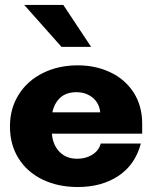

<svg xmlns="http://www.w3.org/2000/svg" viewBox="-20 -751 623 782"><path d="M20.5 -236.3Q20.5 -309.1 56.2 -365.7Q91.8 -422.4 154.8 -453.6Q217.8 -484.9 296.9 -484.9Q369.6 -484.9 429.4 -456.5Q489.3 -428.2 524.2 -374.3Q559.1 -320.3 559.1 -247.1V-206.5H191.4Q194.8 -161.1 222.2 -132.8Q249.5 -104.5 293.5 -104.5Q320.3 -104.5 341.1 -113.3Q361.8 -122.1 374.3 -136.2Q386.7 -150.4 390.1 -166.5H553.7Q530.8 -80.1 462.6 -34.7Q394.5 10.7 296.9 10.7Q215.8 10.7 153.1 -19.8Q90.3 -50.3 55.4 -106.2Q20.5 -162.1 20.5 -236.3ZM388.2 -293.5Q386.2 -316.4 374 -335Q361.8 -353.5 340.3 -364.5Q318.8 -375.5 291.5 -375.5Q249.5 -375.5 225.1 -352.8Q200.7 -330.1 193.4 -293.5ZM78.6 -731H237.8L351.1 -560.1H230.5Z"/></svg>

Font: Glacial Indifference
Style: Bold
Weight: 700
Designer: Alfredo Marco Pradil
Foundry: Alfredo Marco Pradil
Version: Version 1.312